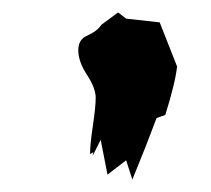

<svg xmlns="http://www.w3.org/2000/svg" viewBox="-20 -15 339 309"><path d="M106 66Q106 49 119 43Q137 35 143 25L170 5L183 15L237 21L265 92Q262 119 246 170L232 175Q216 218 193 274L183 243L153 266L142 210L129 236L130 230L125 233V232Q125 217 129.5 187Q134 157 134 142Q134 127 120 105.5Q106 84 106 66Z"/></svg>

Font: Ode an Erik AH
Style: Regular
Weight: 400
Designer: Andreas Höfeld
Foundry: Fontgrube AH
Version: Version 2.00